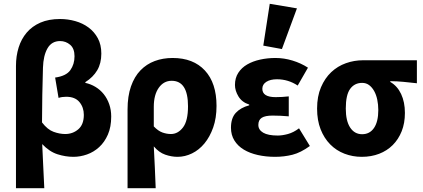

<svg xmlns="http://www.w3.org/2000/svg" viewBox="-20 -813 2225 1010"><path d="M64 177V-466Q64 -518 78 -563Q92 -608 120.5 -641.5Q149 -675 192.5 -694Q236 -713 296 -713Q337 -713 376 -702Q415 -691 445.5 -668.5Q476 -646 494.5 -612Q513 -578 513 -531Q513 -480 491.5 -443.5Q470 -407 429 -381V-377Q457 -371 482 -356Q507 -341 525.5 -318Q544 -295 554.5 -265Q565 -235 565 -200Q565 -145 547.5 -105Q530 -65 501.5 -39Q473 -13 437.5 -0.5Q402 12 366 12Q325 12 282.5 -1.5Q240 -15 202 -55Q205 5 207.5 62.5Q210 120 213 177ZM323 -108Q363 -108 392 -133Q421 -158 421 -209Q421 -248 398 -276Q375 -304 328 -304Q306 -304 288 -298L270 -405Q328 -413 350 -444Q372 -475 372 -517Q372 -558 349 -577.5Q326 -597 296 -597Q252 -597 230 -559Q208 -521 206 -457Q204 -384 202.5 -313Q201 -242 201 -169Q230 -131 262 -119.5Q294 -108 323 -108Z M651 177V-237Q651 -307 669 -358.5Q687 -410 719 -443Q751 -476 794 -492Q837 -508 888 -508Q997 -508 1058 -442Q1119 -376 1119 -256Q1119 -192 1101.5 -142.5Q1084 -93 1055.5 -58.5Q1027 -24 990 -6Q953 12 914 12Q882 12 849 0.5Q816 -11 789 -43Q792 14 794.5 68Q797 122 799 177ZM879 -108Q916 -108 942.5 -142.5Q969 -177 969 -254Q969 -388 883 -388Q841 -388 815 -351Q789 -314 789 -251V-148Q812 -124 834.5 -116Q857 -108 879 -108Z M1427 12Q1379 12 1336.5 2.5Q1294 -7 1262.5 -26Q1231 -45 1213 -74Q1195 -103 1195 -141Q1195 -192 1220.5 -219.5Q1246 -247 1291 -259V-263Q1253 -275 1234.5 -305.5Q1216 -336 1216 -366Q1216 -403 1233.5 -430Q1251 -457 1280.5 -474Q1310 -491 1348.5 -499.5Q1387 -508 1429 -508Q1474 -508 1518.5 -494.5Q1563 -481 1600 -457L1546 -363Q1496 -396 1437 -396Q1402 -396 1381 -382.5Q1360 -369 1360 -346Q1360 -302 1430 -302Q1446 -302 1464 -303Q1482 -304 1499 -306V-201Q1478 -203 1456 -204Q1434 -205 1414 -205Q1375 -205 1357 -193.5Q1339 -182 1339 -156Q1339 -130 1364.5 -115Q1390 -100 1441 -100Q1465 -100 1494.5 -108Q1524 -116 1553 -138L1610 -45Q1562 -10 1518.5 1Q1475 12 1427 12ZM1365 -573 1399 -793 1542 -769 1463 -555Z M1883 12Q1835 12 1792 -4.5Q1749 -21 1717 -53.5Q1685 -86 1666.5 -133Q1648 -180 1648 -242Q1648 -306 1668.5 -354Q1689 -402 1722.5 -433.5Q1756 -465 1799.5 -480.5Q1843 -496 1890 -496H2173V-375Q2153 -377 2135.5 -379Q2118 -381 2101.5 -382.5Q2085 -384 2068.5 -385Q2052 -386 2033 -386V-382Q2070 -361 2090 -318.5Q2110 -276 2110 -219Q2110 -165 2093 -122.5Q2076 -80 2046 -50Q2016 -20 1974.5 -4Q1933 12 1883 12ZM1885 -107Q1925 -107 1947.5 -140Q1970 -173 1970 -234Q1970 -263 1964.5 -289Q1959 -315 1948 -334.5Q1937 -354 1921.5 -365.5Q1906 -377 1885 -377Q1845 -377 1822 -345.5Q1799 -314 1799 -242Q1799 -177 1822 -142Q1845 -107 1885 -107Z"/></svg>

Font: TT Toshiba Sans
Style: Bold
Weight: 700
Designer: Paul D. Hunt
Foundry: Toshiba Corporation
Version: Version 2.020;PS 2.000;hotconv 1.0.86;makeotf.lib2.5.63406